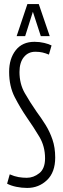

<svg xmlns="http://www.w3.org/2000/svg" viewBox="-20 -916 311 946"><path d="M234 -692 221 -647Q204 -654 189 -657.5Q174 -661 154 -661Q119 -661 97.5 -634.5Q76 -608 76 -561Q76 -503 102 -457.5Q128 -412 160 -366Q183 -335 204 -301.5Q225 -268 238.5 -228.5Q252 -189 252 -140Q252 -67 211.5 -28.5Q171 10 114 10Q87 10 60.5 4.5Q34 -1 15 -11L28 -57Q51 -47 71 -43.5Q91 -40 112 -40Q145 -40 173.5 -62.5Q202 -85 202 -136Q202 -195 174 -242Q146 -289 113 -336Q80 -384 52.5 -437.5Q25 -491 25 -562Q25 -627 57.5 -668.5Q90 -710 150 -710Q175 -710 198 -704.5Q221 -699 234 -692ZM62 -738 115 -896H171L225 -738H181L142 -858L104 -738Z"/></svg>

Font: Georama ExtraCondensed Light
Style: Regular
Weight: 300
Width: 2
Designer: Jean-Baptiste Levee
Foundry: Production Type
Version: Version 1.000